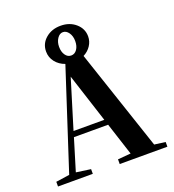

<svg xmlns="http://www.w3.org/2000/svg" viewBox="-144 -919 934 1031"><g transform="rotate(-20 323.0 -403.5)"><path d="M10.7 0V-26.9L88.4 -38.1L272.9 -605Q239.3 -616.7 218.8 -642.8Q198.2 -668.9 198.2 -702.6Q198.2 -747.6 232.7 -777.1Q267.1 -806.6 318.4 -806.6Q369.6 -806.6 404.1 -776.6Q438.5 -746.6 438.5 -702.6Q438.5 -673.8 422.4 -649.7Q406.2 -625.5 379.4 -611.8L572.8 -35.2L635.7 -26.9V0H363.3V-26.9L437.5 -33.2L377 -219.7H181.6L126.5 -38.6L209.5 -26.9V0ZM318.4 -636.7Q338.9 -636.7 351.8 -655.3Q364.7 -673.8 364.7 -702.6Q364.7 -731 351.1 -750.5Q337.4 -770 318.4 -770Q299.3 -770 285.9 -750Q272.5 -730 272.5 -702.6Q272.5 -673.8 285.4 -655.3Q298.3 -636.7 318.4 -636.7ZM276.4 -530.8 190.9 -251.5H366.7Z"/></g></svg>

Font: Elstob 18pt SemiBold
Style: Regular
Weight: 600
Designer: Peter S. Baker
Version: Version 1.015